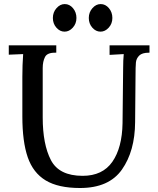

<svg xmlns="http://www.w3.org/2000/svg" viewBox="-20 -927 792 962"><path d="M24 0ZM729 -663H726Q692 -663 677.5 -648.5Q663 -634 661 -614Q659 -594 659 -542L657 -315Q656 -170 591 -77.5Q526 15 381 15Q272 15 209 -23Q146 -61 119 -139Q92 -217 92 -344V-542Q92 -602 96 -656L24 -653V-700H262V-663H259Q217 -664 205.5 -641.5Q194 -619 194 -586V-339Q194 -204 235 -125Q276 -46 394 -46Q494 -46 543 -116.5Q592 -187 594 -310L597 -586Q597 -626 600 -656L529 -652V-700H729ZM543 -837Q543 -808.6 524.8 -788.5Q506.7 -768.4 483.5 -768.4Q460.2 -768.4 442.5 -788.5Q424.9 -808.6 424.9 -837Q424.9 -865.5 443 -886Q461.1 -906.6 484.4 -906.6Q508.6 -906.6 525.8 -886Q543 -865.5 543 -837ZM363 -837Q363 -808.6 344.8 -788.5Q326.7 -768.4 303.5 -768.4Q280.2 -768.4 262.5 -788.5Q244.9 -808.6 244.9 -837Q244.9 -865.5 263 -886Q281.1 -906.6 304.4 -906.6Q328.6 -906.6 345.8 -886Q363 -865.5 363 -837Z"/></svg>

Font: Sumana
Style: Regular
Weight: 400
Designer: Cyreal, Alexei Vanyashin (Devanagari), Olga Karpushina (Latin)
Foundry: Cyreal
Version: Version 1.015;PS 001.015;hotconv 1.0.70;makeotf.lib2.5.58329